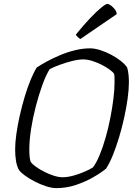

<svg xmlns="http://www.w3.org/2000/svg" viewBox="-20 -969 696 989"><path d="M270 0Q247 0 217.5 -9.5Q188 -19 159 -34Q130 -49 107.5 -65.5Q85 -82 76 -96Q66 -116 62 -143Q58 -170 58 -199Q58 -235 64.5 -280.5Q71 -326 82 -374.5Q93 -423 107 -470Q121 -517 137 -556Q153 -595 169 -621Q191 -636 222.5 -653Q254 -670 291 -685.5Q328 -701 367.5 -710.5Q407 -720 444 -720Q467 -720 496 -711Q525 -702 553 -687Q581 -672 603 -654.5Q625 -637 635 -621Q640 -605 642 -584.5Q644 -564 644 -546Q644 -509 637.5 -461.5Q631 -414 619.5 -362Q608 -310 593 -260.5Q578 -211 561 -169Q544 -127 526 -100Q499 -78 458.5 -55Q418 -32 370 -16Q322 0 270 0ZM302 -56Q329 -56 360.5 -65Q392 -74 419 -86Q446 -98 459 -107Q477 -131 493.5 -171Q510 -211 524 -260Q538 -309 548 -360Q558 -411 564 -458.5Q570 -506 570 -543Q570 -556 570 -567Q570 -578 568 -588Q563 -597 545.5 -610Q528 -623 504.5 -635Q481 -647 455.5 -655Q430 -663 409 -663Q385 -663 352.5 -655Q320 -647 288.5 -635.5Q257 -624 236 -613Q217 -583 198.5 -532Q180 -481 164.5 -421.5Q149 -362 140 -304Q131 -246 131 -200Q131 -179 132.5 -163Q134 -147 138 -135Q146 -124 164.5 -110.5Q183 -97 207.5 -84.5Q232 -72 257 -64Q282 -56 302 -56ZM394 -768Q388 -771 380 -778.5Q372 -786 371 -791Q409 -838 442.5 -873.5Q476 -909 500.5 -929Q525 -949 533 -949Q540 -949 551 -941Q562 -933 571.5 -921Q581 -909 581 -896Z"/></svg>

Font: Texturina 12pt Thin
Style: Italic
Weight: 250
Italic angle: -11°
Designer: Guillermo Torres Carreño
Foundry: Omnibus-Type
Version: Version 1.002